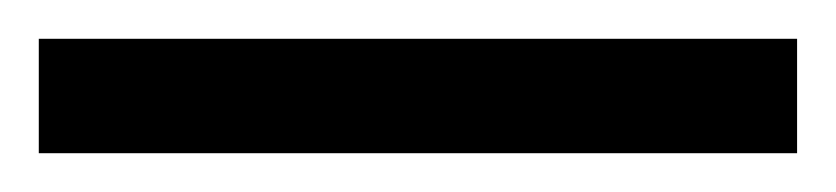

<svg xmlns="http://www.w3.org/2000/svg" viewBox="-25 -839 431 99"><path d="M-5 -760V-819H386V-760Z"/></svg>

Font: Noto Serif ExtraCondensed Black
Style: Regular
Weight: 900
Width: 2
Designer: Monotype Design Team
Foundry: Monotype Imaging Inc.
Version: Version 2.015; ttfautohint (v1.8.4.7-5d5b)